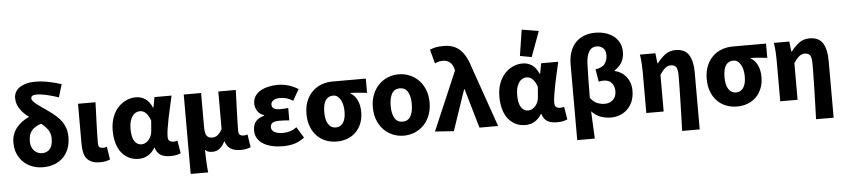

<svg xmlns="http://www.w3.org/2000/svg" viewBox="-51 -1119 7119 1621"><g transform="rotate(-5 3509.0 -308.0)"><path d="M273 12Q225 12 183 -3.5Q141 -19 109.5 -48.5Q78 -78 59.5 -120Q41 -162 41 -216Q41 -255 53 -287Q65 -319 86 -344.5Q107 -370 134.5 -389.5Q162 -409 192 -422Q171 -437 152.5 -455Q134 -473 119.5 -493.5Q105 -514 96.5 -538Q88 -562 88 -591Q88 -615 99 -637.5Q110 -660 132.5 -676.5Q155 -693 189 -703Q223 -713 270 -713Q324 -713 381 -701.5Q438 -690 490 -673L457 -564Q404 -582 356 -593Q308 -604 270 -604Q246 -604 235 -596.5Q224 -589 224 -577Q224 -564 235.5 -550.5Q247 -537 266.5 -522Q286 -507 311 -490Q336 -473 364 -453Q397 -429 424 -405Q451 -381 469.5 -354Q488 -327 498 -295Q508 -263 508 -223Q508 -170 492 -127Q476 -84 445.5 -53Q415 -22 371.5 -5Q328 12 273 12ZM276 -107Q316 -107 341 -134.5Q366 -162 366 -224Q366 -267 344 -298Q322 -329 289 -355Q238 -341 209 -308Q180 -275 180 -218Q180 -164 208.5 -135.5Q237 -107 276 -107Z M754 12Q713 12 685.5 0Q658 -12 642 -33.5Q626 -55 619.5 -86Q613 -117 613 -155V-496H761Q760 -452 758 -404.5Q756 -357 754.5 -310.5Q753 -264 752 -222Q751 -180 751 -149Q751 -125 761.5 -116Q772 -107 792 -107Q798 -107 807 -108.5Q816 -110 824 -113L841 -4Q825 3 805.5 7.5Q786 12 754 12Z M1084 12Q1039 12 1002.5 -5.5Q966 -23 939.5 -56Q913 -89 899 -137Q885 -185 885 -246Q885 -307 903 -356Q921 -405 951.5 -438.5Q982 -472 1021.5 -490Q1061 -508 1104 -508Q1146 -508 1181.5 -485.5Q1217 -463 1241 -409H1245L1261 -496H1406Q1396 -453 1385 -404.5Q1374 -356 1364.5 -309.5Q1355 -263 1348.5 -221.5Q1342 -180 1342 -152Q1342 -127 1355.5 -117Q1369 -107 1390 -107Q1405 -107 1422 -113L1440 -5Q1426 2 1404.5 7Q1383 12 1353 12Q1300 12 1269.5 -6.5Q1239 -25 1225 -70H1222Q1172 12 1084 12ZM1119 -108Q1135 -108 1151 -116.5Q1167 -125 1179.5 -139.5Q1192 -154 1200 -173.5Q1208 -193 1209 -215L1216 -301Q1185 -388 1127 -388Q1110 -388 1093.5 -380Q1077 -372 1064.5 -354.5Q1052 -337 1044 -310.5Q1036 -284 1036 -247Q1036 -175 1058.5 -141.5Q1081 -108 1119 -108Z M1509 177V-496H1656V-207Q1656 -154 1670.5 -133.5Q1685 -113 1717 -113Q1742 -113 1762 -127.5Q1782 -142 1802 -178V-496H1950Q1949 -452 1947 -404.5Q1945 -357 1943.5 -310.5Q1942 -264 1941 -222Q1940 -180 1940 -149Q1940 -125 1952 -116Q1964 -107 1984 -107Q1999 -107 2016 -113L2033 -4Q2017 3 1997.5 7.5Q1978 12 1946 12Q1842 12 1818 -71H1814Q1777 7 1709 7Q1691 7 1675 2.5Q1659 -2 1647 -16Q1647 12 1648 36Q1649 60 1650 82.5Q1651 105 1652.5 128Q1654 151 1657 177Z M2306 12Q2258 12 2215.5 2.5Q2173 -7 2141.5 -26Q2110 -45 2092 -74Q2074 -103 2074 -141Q2074 -192 2099.5 -219.5Q2125 -247 2170 -259V-263Q2132 -275 2113.5 -305.5Q2095 -336 2095 -366Q2095 -403 2112.5 -430Q2130 -457 2159.5 -474Q2189 -491 2227.5 -499.5Q2266 -508 2308 -508Q2353 -508 2397.5 -494.5Q2442 -481 2479 -457L2425 -363Q2375 -396 2316 -396Q2281 -396 2260 -382.5Q2239 -369 2239 -346Q2239 -302 2309 -302Q2325 -302 2343 -303Q2361 -304 2378 -306V-201Q2357 -203 2335 -204Q2313 -205 2293 -205Q2254 -205 2236 -193.5Q2218 -182 2218 -156Q2218 -130 2243.5 -115Q2269 -100 2320 -100Q2344 -100 2373.5 -108Q2403 -116 2432 -138L2489 -45Q2441 -10 2397.5 1Q2354 12 2306 12Z M2762 12Q2714 12 2671 -4.5Q2628 -21 2596 -53.5Q2564 -86 2545.5 -133Q2527 -180 2527 -242Q2527 -306 2547.5 -354Q2568 -402 2601.5 -433.5Q2635 -465 2678.5 -480.5Q2722 -496 2769 -496H3052V-375Q3032 -377 3014.5 -379Q2997 -381 2980.5 -382.5Q2964 -384 2947.5 -385Q2931 -386 2912 -386V-382Q2949 -361 2969 -318.5Q2989 -276 2989 -219Q2989 -165 2972 -122.5Q2955 -80 2925 -50Q2895 -20 2853.5 -4Q2812 12 2762 12ZM2764 -107Q2804 -107 2826.5 -140Q2849 -173 2849 -234Q2849 -263 2843.5 -289Q2838 -315 2827 -334.5Q2816 -354 2800.5 -365.5Q2785 -377 2764 -377Q2724 -377 2701 -345.5Q2678 -314 2678 -242Q2678 -177 2701 -142Q2724 -107 2764 -107Z M3330 12Q3283 12 3239.5 -5.5Q3196 -23 3163 -56Q3130 -89 3110 -137.5Q3090 -186 3090 -248Q3090 -310 3110 -358.5Q3130 -407 3163 -440Q3196 -473 3239.5 -490.5Q3283 -508 3330 -508Q3378 -508 3421.5 -490.5Q3465 -473 3498 -440Q3531 -407 3551 -358.5Q3571 -310 3571 -248Q3571 -186 3551 -137.5Q3531 -89 3498 -56Q3465 -23 3421.5 -5.5Q3378 12 3330 12ZM3330 -107Q3377 -107 3398.5 -145Q3420 -183 3420 -248Q3420 -313 3398.5 -351Q3377 -389 3330 -389Q3284 -389 3262.5 -351Q3241 -313 3241 -248Q3241 -183 3262.5 -145Q3284 -107 3330 -107Z M3754 11 3595 0 3808 -498 3805 -512Q3796 -550 3771.5 -569.5Q3747 -589 3715 -589Q3692 -589 3677 -585Q3662 -581 3645 -573L3613 -692Q3637 -702 3662.5 -707.5Q3688 -713 3732 -713Q3818 -713 3870 -663Q3922 -613 3954 -504L4130 0H3972L3875 -334H3871Z M4361 12Q4316 12 4279.5 -5.5Q4243 -23 4216.5 -56Q4190 -89 4176 -137Q4162 -185 4162 -246Q4162 -307 4180 -356Q4198 -405 4228.5 -438.5Q4259 -472 4298.5 -490Q4338 -508 4381 -508Q4423 -508 4458.5 -485.5Q4494 -463 4518 -409H4522L4538 -496H4683Q4673 -453 4662 -404.5Q4651 -356 4641.5 -309.5Q4632 -263 4625.5 -221.5Q4619 -180 4619 -152Q4619 -127 4632.5 -117Q4646 -107 4667 -107Q4682 -107 4699 -113L4717 -5Q4703 2 4681.5 7Q4660 12 4630 12Q4577 12 4546.5 -6.5Q4516 -25 4502 -70H4499Q4449 12 4361 12ZM4396 -108Q4412 -108 4428 -116.5Q4444 -125 4456.5 -139.5Q4469 -154 4477 -173.5Q4485 -193 4486 -215L4493 -301Q4462 -388 4404 -388Q4387 -388 4370.5 -380Q4354 -372 4341.5 -354.5Q4329 -337 4321 -310.5Q4313 -284 4313 -247Q4313 -175 4335.5 -141.5Q4358 -108 4396 -108ZM4365 -573 4399 -793 4542 -769 4463 -555Z M4785 177V-466Q4785 -518 4799 -563Q4813 -608 4841.5 -641.5Q4870 -675 4913.5 -694Q4957 -713 5017 -713Q5058 -713 5097 -702Q5136 -691 5166.5 -668.5Q5197 -646 5215.5 -612Q5234 -578 5234 -531Q5234 -480 5212.5 -443.5Q5191 -407 5150 -381V-377Q5178 -371 5203 -356Q5228 -341 5246.5 -318Q5265 -295 5275.5 -265Q5286 -235 5286 -200Q5286 -145 5268.5 -105Q5251 -65 5222.5 -39Q5194 -13 5158.5 -0.5Q5123 12 5087 12Q5046 12 5003.5 -1.5Q4961 -15 4923 -55Q4926 5 4928.5 62.5Q4931 120 4934 177ZM5044 -108Q5084 -108 5113 -133Q5142 -158 5142 -209Q5142 -248 5119 -276Q5096 -304 5049 -304Q5027 -304 5009 -298L4991 -405Q5049 -413 5071 -444Q5093 -475 5093 -517Q5093 -558 5070 -577.5Q5047 -597 5017 -597Q4973 -597 4951 -559Q4929 -521 4927 -457Q4925 -384 4923.5 -313Q4922 -242 4922 -169Q4951 -131 4983 -119.5Q5015 -108 5044 -108Z M5674 177Q5676 119 5678 54.5Q5680 -10 5681.5 -72Q5683 -134 5684 -190Q5685 -246 5685 -289Q5685 -343 5672 -363Q5659 -383 5626 -383Q5600 -383 5578.5 -365Q5557 -347 5533 -311V0H5386V-344Q5386 -373 5384 -414Q5382 -455 5375 -496H5506L5516 -410H5520Q5552 -452 5589 -480Q5626 -508 5678 -508Q5757 -508 5790 -454.5Q5823 -401 5823 -308V177Z M6154 12Q6106 12 6063 -4.5Q6020 -21 5988 -53.5Q5956 -86 5937.5 -133Q5919 -180 5919 -242Q5919 -306 5939.5 -354Q5960 -402 5993.5 -433.5Q6027 -465 6070.5 -480.5Q6114 -496 6161 -496H6444V-375Q6424 -377 6406.5 -379Q6389 -381 6372.5 -382.5Q6356 -384 6339.5 -385Q6323 -386 6304 -386V-382Q6341 -361 6361 -318.5Q6381 -276 6381 -219Q6381 -165 6364 -122.5Q6347 -80 6317 -50Q6287 -20 6245.5 -4Q6204 12 6154 12ZM6156 -107Q6196 -107 6218.5 -140Q6241 -173 6241 -234Q6241 -263 6235.5 -289Q6230 -315 6219 -334.5Q6208 -354 6192.5 -365.5Q6177 -377 6156 -377Q6116 -377 6093 -345.5Q6070 -314 6070 -242Q6070 -177 6093 -142Q6116 -107 6156 -107Z M6809 177Q6811 119 6813 54.5Q6815 -10 6816.5 -72Q6818 -134 6819 -190Q6820 -246 6820 -289Q6820 -343 6807 -363Q6794 -383 6761 -383Q6735 -383 6713.5 -365Q6692 -347 6668 -311V0H6521V-344Q6521 -373 6519 -414Q6517 -455 6510 -496H6641L6651 -410H6655Q6687 -452 6724 -480Q6761 -508 6813 -508Q6892 -508 6925 -454.5Q6958 -401 6958 -308V177Z"/></g></svg>

Font: hySource Sans Pro
Style: Bold
Weight: 700
Designer: Paul D. Hunt
Foundry: Adobe Systems Incorporated
Version: Version 2.021;PS 2.000;hotconv 1.0.86;makeotf.lib2.5.63406